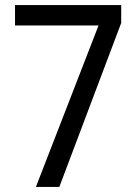

<svg xmlns="http://www.w3.org/2000/svg" viewBox="-20 -734 540 754"><path d="M367 -634 121 0H213L456 -644V-714H39V-634Z"/></svg>

Font: Noto Sans Bengali UI SemiCondensed
Style: Regular
Weight: 400
Width: 4
Designer: Jelle Bosma - Monotype Design Team
Foundry: Monotype Imaging Inc.
Version: Version 2.003